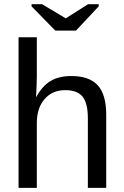

<svg xmlns="http://www.w3.org/2000/svg" viewBox="-20 -904 596 924"><path d="M154.8 -438Q183.1 -489.7 222.9 -513.9Q262.7 -538.1 323.7 -538.1Q409.7 -538.1 450.4 -493.4Q491.2 -448.7 491.2 -352.1V0H402.8V-335Q402.8 -406.7 377.7 -438.5Q352.5 -470.2 293.9 -470.2Q231.9 -470.2 194.6 -427.2Q157.2 -384.3 157.2 -311.5V0H69.3V-724.6H157.2V-536.1Q157.2 -516.6 156.2 -494.9Q155.3 -473.1 154.5 -457.3Q153.8 -441.4 153.3 -438ZM455.1 -873.5 345.7 -756.8H246.1L131.8 -873.5V-883.8H182.6L295.9 -815.9H296.9L403.8 -883.8H455.1Z"/></svg>

Font: Arimo Nerd Font
Style: Regular
Weight: 400
Designer: Steve Matteson
Foundry: Monotype Imaging Inc.
Version: Version 1.33;Nerd Fonts 3.2.1